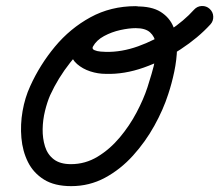

<svg xmlns="http://www.w3.org/2000/svg" viewBox="-20 -599 748 655"><path d="M443 -578Q459 -578 469.5 -567Q480 -556 480 -540Q480 -524 469.5 -513.5Q459 -503 443 -503Q373 -503 317 -470.5Q261 -438 219.5 -385.5Q178 -333 151 -274Q141 -251 133.5 -220.5Q126 -190 125.5 -158.5Q125 -127 133.5 -99.5Q142 -72 163.5 -55.5Q185 -39 222 -39Q271 -39 313 -64.5Q355 -90 388.5 -130Q422 -170 446 -215.5Q470 -261 483 -301Q489 -320 497 -346.5Q505 -373 510 -400Q515 -427 511.5 -450.5Q508 -474 492 -488.5Q476 -503 443 -503Q420 -503 390.5 -496.5Q361 -490 335 -476Q309 -462 297 -440Q293 -432 302 -428Q311 -424 323.5 -423Q336 -422 342 -422Q395 -421 451 -441Q507 -461 557.5 -494.5Q608 -528 642 -566Q653 -578 668.5 -578.5Q684 -579 695 -569Q707 -558 707.5 -542.5Q708 -527 698 -516Q656 -470 596.5 -431Q537 -392 470.5 -368.5Q404 -345 341 -347Q314 -347 288 -355.5Q262 -364 243 -380.5Q224 -397 219.5 -421Q215 -445 231 -475Q250 -511 285.5 -533.5Q321 -556 363 -566.5Q405 -577 443 -577Q497 -578 528 -558.5Q559 -539 572 -506.5Q585 -474 584 -434.5Q583 -395 574.5 -354.5Q566 -314 554 -278Q537 -225 506.5 -170Q476 -115 433.5 -68Q391 -21 338 7.5Q285 36 223 36Q166 36 130 13.5Q94 -9 75.5 -46Q57 -83 53 -128.5Q49 -174 57 -220Q65 -266 83 -305Q116 -378 167.5 -440Q219 -502 288.5 -540Q358 -578 443 -578Q443 -578 443 -578Q443 -578 443 -578Z"/></svg>

Font: FRB American Cursive Guidelines Extrabold
Style: Bold Italic
Weight: 800
Italic angle: -25°
Version: Version 2.0;Modular Font Editor K font №1